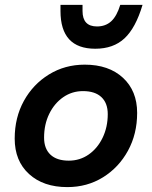

<svg xmlns="http://www.w3.org/2000/svg" viewBox="-20 -752 620 784"><path d="M255 12Q157 12 98.5 -41.5Q40 -95 40 -186Q40 -272 77.5 -340Q115 -408 180 -448Q245 -488 326 -488Q424 -488 482 -434.5Q540 -381 540 -291Q540 -205 502.5 -136.5Q465 -68 400.5 -28Q336 12 255 12ZM261 -96Q306 -96 342 -121Q378 -146 399 -189.5Q420 -233 420 -286Q420 -331 394 -355.5Q368 -380 319 -380Q274 -380 238 -355Q202 -330 181 -287Q160 -244 160 -190Q160 -145 186 -120.5Q212 -96 261 -96ZM369 -553Q227 -553 227 -707V-732H317V-707Q317 -644 376 -644Q411 -644 434 -665Q457 -686 471 -732H562Q534 -638 488.5 -595.5Q443 -553 369 -553Z"/></svg>

Font: Sometype Mono
Style: Bold Italic
Weight: 700
Italic angle: -12°
Monospace: yes
Designer: Ryoichi Tsunekawa
Foundry: Dharma Type
Version: Version 1.000; ttfautohint (v1.8.3)